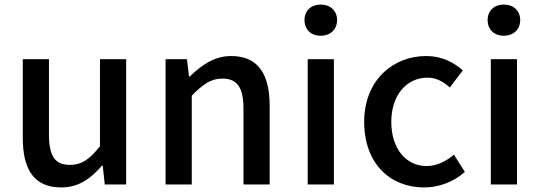

<svg xmlns="http://www.w3.org/2000/svg" viewBox="-20 -810 2375 843"><path d="M249 13C324 13 378 -25 428 -83H431L440 0H534V-550H419V-168C373 -110 338 -86 287 -86C222 -86 195 -124 195 -218V-550H80V-204C80 -64 131 13 249 13Z M707 0H822V-390C870 -439 905 -465 956 -465C1021 -465 1049 -427 1049 -332V0H1164V-346C1164 -486 1112 -564 995 -564C920 -564 864 -523 813 -474H810L801 -550H707Z M1388 -653C1430 -653 1460 -680 1460 -722C1460 -763 1430 -790 1388 -790C1346 -790 1317 -763 1317 -722C1317 -680 1346 -653 1388 -653ZM1331 0H1446V-550H1331Z M1842 13C1905 13 1970 -10 2021 -55L1973 -131C1940 -103 1899 -81 1853 -81C1762 -81 1698 -158 1698 -275C1698 -391 1764 -469 1857 -469C1894 -469 1925 -453 1955 -426L2012 -501C1972 -536 1921 -564 1851 -564C1706 -564 1579 -458 1579 -275C1579 -92 1693 13 1842 13Z M2192 -653C2234 -653 2264 -680 2264 -722C2264 -763 2234 -790 2192 -790C2150 -790 2121 -763 2121 -722C2121 -680 2150 -653 2192 -653ZM2135 0H2250V-550H2135Z"/></svg>

Font: Noto Sans JP Medium
Style: Regular
Weight: 500
Designer: Ryoko NISHIZUKA  (kana, bopomofo & ideographs); Paul D. Hunt (Latin, Greek & Cyrillic); Sandoll Communications , Soo-you
Foundry: Adobe
Version: Version 2.002;hotconv 1.0.116;makeotfexe 2.5.65601